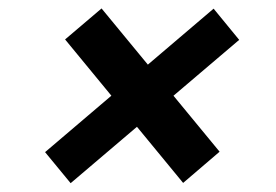

<svg xmlns="http://www.w3.org/2000/svg" viewBox="-20 -572 640 446"><path d="M215.9 -552.4 490.1 -219.6 405.4 -147.1 131.2 -480.4ZM476.2 -551.9 535.6 -479.4 144.1 -146.5 84.7 -218.6Z"/></svg>

Font: Pathway Extreme 8pt Thin
Style: Italic
Weight: 100
Italic angle: -8°
Designer: Eduardo Rodriguez Tunni
Foundry: Eduardo Rodriguez Tunni
Version: Version 1.000